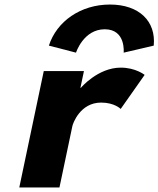

<svg xmlns="http://www.w3.org/2000/svg" viewBox="-20 -826 698 846"><path d="M65 0H242L298.8 -270C301.5 -283 333.6 -374 425.6 -374C484.6 -374 511.8 -346 511.8 -346L617.3 -496C617.3 -496 578 -528 512 -528C411 -528 336.3 -439 336.3 -439H334.3L349.9 -513H172.9ZM314.9 -594C314.9 -594 347.6 -697 441.6 -697C535.6 -697 524.9 -594 524.9 -594L657.4 -625C667.9 -732 593.5 -806 464.5 -806C335.5 -806 229.9 -732 195.4 -625Z"/></svg>

Font: Hussar
Style: BdOblTwo
Weight: 700
Foundry: Cannot Into Space Fonts
Version: Version 2.00